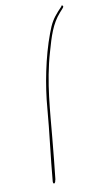

<svg xmlns="http://www.w3.org/2000/svg" viewBox="-89 -734 444 866"><g transform="rotate(-10 132.5 -301.0)"><path d="M186 -579C148 -478 123 -350 115 -247C107 -147 90 -18 82 77C79 97 92 96 94 77L95 75C100 29 109 -56 114 -114C125 -229 132 -363 171 -496C191 -567 207 -619 246 -663L262 -681C266 -686 266 -688 264 -691H263C262 -695 261 -694 260 -694C259 -693 258 -691 255 -687L239 -670C214 -642 202 -623 186 -579Z"/></g></svg>

Font: Stray Cat
Style: HlObl
Weight: 100
Version: Version 1.0